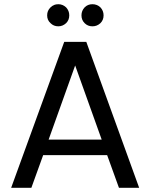

<svg xmlns="http://www.w3.org/2000/svg" viewBox="-20 -892 714 912"><path d="M545 0C545 0 641 0 641 0C641 0 390 -693 390 -693C390 -693 285 -693 285 -693C285 -693 33 0 33 0C33 0 129 0 129 0C129 0 185 -155 185 -155C185 -155 489 -155 489 -155C489 -155 545 0 545 0ZM211 -229C211 -229 337 -581 337 -581C337 -581 463 -229 463 -229C463 -229 211 -229 211 -229ZM257 -767C257 -767 257 -767 257 -767C271 -767 283 -772 294 -782C304 -792 309 -804 309 -819C309 -819 309 -819 309 -819C309 -834 304 -846 294 -857C283 -867 271 -872 257 -872C257 -872 257 -872 257 -872C242 -872 230 -867 220 -857C209 -846 204 -834 204 -819C204 -819 204 -819 204 -819C204 -804 209 -792 220 -782C230 -772 242 -767 257 -767ZM419 -767C419 -767 419 -767 419 -767C434 -767 446 -772 457 -782C467 -792 472 -804 472 -819C472 -819 472 -819 472 -819C472 -834 467 -846 457 -857C446 -867 434 -872 419 -872C419 -872 419 -872 419 -872C404 -872 392 -867 382 -857C372 -846 367 -834 367 -819C367 -819 367 -819 367 -819C367 -804 372 -792 382 -782C392 -772 404 -767 419 -767Z"/></svg>

Font: Girnar Poppins
Style: Regular
Weight: 500
Designer: Ninad Kale (Devanagari), Jonny Pinhorn (Latin)
Foundry: Indian Type Foundry
Version: ""